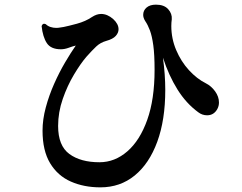

<svg xmlns="http://www.w3.org/2000/svg" viewBox="-20 -792 1040 826"><path d="M412 14Q341 14 284.5 -11Q228 -36 195.5 -90Q163 -144 163 -230Q163 -278 177 -330Q191 -382 213 -431.5Q235 -481 260 -523.5Q285 -566 306 -596Q293 -593 275.5 -586.5Q258 -580 242 -580Q199 -580 181.5 -606.5Q164 -633 159 -680Q164 -694 177 -688Q185 -680 197 -676Q209 -672 222 -672Q230 -672 238 -673.5Q246 -675 254 -676Q274 -680 311 -690Q348 -700 376 -719Q396 -732 415 -732Q442 -732 467 -710Q490 -689 490 -666Q490 -651 478 -637.5Q466 -624 437 -616Q412 -609 394 -592Q376 -575 352 -548Q327 -519 298.5 -471.5Q270 -424 250 -366.5Q230 -309 230 -250Q230 -165 278.5 -129.5Q327 -94 408 -94Q474 -94 528 -141Q582 -188 613.5 -276.5Q645 -365 645 -491Q645 -557 639.5 -597Q634 -637 625 -661Q616 -685 605 -701Q596 -715 596 -728Q596 -747 610.5 -759.5Q625 -772 651 -772Q686 -772 703.5 -752.5Q721 -733 719 -709Q718 -702 717.5 -695Q717 -688 717 -680Q717 -626 738 -576.5Q759 -527 793 -490Q827 -453 865 -434Q889 -422 905.5 -399Q922 -376 922 -351Q922 -336 915 -323Q900 -296 871 -296Q850 -296 833 -309Q781 -347 743.5 -407Q706 -467 681 -544Q686 -507 688.5 -472.5Q691 -438 691 -405Q691 -276 656.5 -182Q622 -88 559.5 -37Q497 14 412 14Z"/></svg>

Font: Zen Antique
Style: Regular
Weight: 400
Designer: Yoshimichi Ohira
Foundry: Positype
Version: Version 1.001